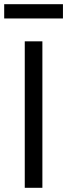

<svg xmlns="http://www.w3.org/2000/svg" viewBox="-25 -895 320 915"><path d="M-5 -875V-807H275V-875ZM93 0H177V-698H93Z"/></svg>

Font: Braiins Sans
Style: Regular
Weight: 400
Designer: Mike Abbink, Paul van der Laan, Pieter van Rosmalen, Jiri Chlebus, Lubos Buracinsky
Foundry: Bold Monday, Sudetype
Version: Version 1.000;hotconv 1.0.109;makeotfexe 2.5.65596